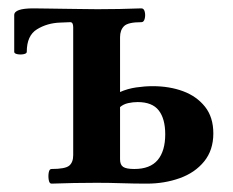

<svg xmlns="http://www.w3.org/2000/svg" viewBox="-20 -437 557 459"><path d="M103 2Q98 2 96.5 -7Q95 -16 96.5 -24.5Q98 -33 103 -33Q136 -33 145.5 -41Q155 -49 155 -66V-372Q155 -384 148 -384L124 -383Q93 -382 68.5 -367Q44 -352 44 -313Q44 -309 36.5 -307.5Q29 -306 21.5 -307.5Q14 -309 14 -313V-401Q14 -417 60 -417Q81 -417 98 -416.5Q115 -416 132 -416Q149 -416 168.5 -415.5Q188 -415 213 -415Q239 -415 265.5 -415.5Q292 -416 318 -417Q324 -417 326 -409Q328 -401 326 -392.5Q324 -384 318 -384Q286 -384 276.5 -374.5Q267 -365 267 -348V-217Q285 -225 305.5 -228Q326 -231 345 -231Q385 -231 417.5 -219Q450 -207 470 -182Q490 -157 490 -118Q490 -78 468 -51Q446 -24 409.5 -11Q373 2 331 2Q301 2 271 1Q241 0 211 0Q184 0 157 0.5Q130 1 103 2ZM301 -33Q339 -33 357 -54.5Q375 -76 375 -116Q375 -153 359.5 -173Q344 -193 309 -193Q298 -193 286.5 -190.5Q275 -188 267 -181V-56Q267 -43 274.5 -38Q282 -33 301 -33Z"/></svg>

Font: Junicode VF
Style: Regular
Weight: 400
Designer: Peter S. Baker
Version: Version 2.213